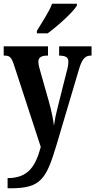

<svg xmlns="http://www.w3.org/2000/svg" viewBox="-20 -786 514 1036"><path d="M179 -619V-606H237C292 -646 375 -721 395 -756V-766H261C245 -721 205 -664 179 -619ZM21 175V230H36C200 230 229 182 285 -4L407 -415C424 -471 441 -486 471 -486H474V-536H299V-486H302C335 -484 349 -478 349 -452C349 -436 344 -413 339 -397L291 -206C282 -172 276 -142 271 -108C268 -137 259 -183 244 -237L199 -396C192 -419 187 -438 187 -453C187 -473 199 -486 236 -486H239V-536H0V-486H4C31 -486 41 -479 55 -437L200 7C172 110 133 175 21 175Z"/></svg>

Font: Noto Serif Georgian ExtraCondensed Bold
Style: Regular
Weight: 700
Width: 2
Designer: Monotype Design Team, Akaki Razmadze
Foundry: Google LLC
Version: Version 2.003